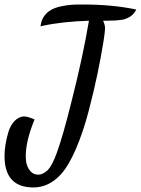

<svg xmlns="http://www.w3.org/2000/svg" viewBox="-38 -739 619 844"><path d="M109.9 -215.8C91.3 -223.1 77.6 -227.1 68.8 -227.1C37.1 -227.1 11.2 -198.2 -1 -159.2C-12.7 -120.1 -18.1 -83 -18.1 -53.2C-18.1 39.1 24.4 85 108.9 85C154.8 85 195.3 65.4 231 25.9C253.9 0 275.4 -37.1 296.4 -85.9C317.4 -134.8 335.4 -189 351.1 -248.5C366.7 -307.6 379.4 -361.8 389.6 -410.2C399.9 -458.5 408.7 -507.3 417 -557.1C421.4 -586.9 423.8 -605.5 423.8 -612.8C423.8 -625 420.9 -636.7 415 -647.9H431.2C439.9 -648.4 452.1 -648.9 467.8 -648.9C483.4 -650.4 495.1 -651.4 502.9 -652.8C529.8 -659.7 547.9 -672.9 558.1 -691.9L561 -696.8L556.2 -698.2C486.3 -712.4 409.7 -719.2 326.2 -719.2C289.6 -719.2 266.1 -718.8 231.9 -711.4C214.8 -708 200.2 -703.1 189 -696.8C165.5 -684.6 145.5 -661.1 141.1 -629.9L140.1 -623L147 -625C207.5 -638.2 276.4 -645.5 353 -647.9C335 -541 309.6 -423.3 276.9 -294.9C251 -190.4 229 -113.8 210.9 -64.9C197.8 -29.3 184.6 -4.4 171.9 8.8C157.2 22 143.6 28.8 130.9 28.8C117.2 28.8 106 24.4 97.2 15.1C79.6 -3.9 75.2 -27.3 75.2 -53.2C75.2 -97.2 87.9 -149.9 112.8 -210.9L113.8 -213.9Z"/></svg>

Font: Dancing Script
Style: Regular
Weight: 800
Designer: Pablo Impallari
Foundry: Pablo Impallari
Version: Version 2.001